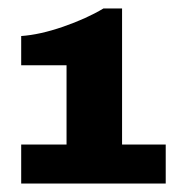

<svg xmlns="http://www.w3.org/2000/svg" viewBox="-20 -749 440 453"><path d="M268 -729V-408H371V-316H30V-408H137V-595H30V-664Q74 -667 129 -686Q184 -705 224 -729Z"/></svg>

Font: Archicoco
Style: Regular
Weight: 400
Designer: Hector Gatti
Foundry: Hector Gatti
Version: 1.002